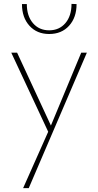

<svg xmlns="http://www.w3.org/2000/svg" viewBox="-20 -679 504 988"><path d="M427 -408 128 289H99L228 -1L38 -408H68L242 -33L398 -408ZM374 -658 348 -659Q348 -597 316.5 -560Q285 -523 233 -523Q181 -523 149.5 -560Q118 -597 118 -658H93Q93 -589 131.5 -546.5Q170 -504 233 -504Q297 -504 335.5 -546.5Q374 -589 374 -658Z"/></svg>

Font: Ysabeau Extralight
Style: Regular
Weight: 200
Designer: Christian Thalmann (Catharsis Fonts)
Version: Version 0.003